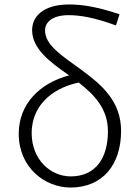

<svg xmlns="http://www.w3.org/2000/svg" viewBox="-20 -828 620 861"><path d="M297 -37C206 -37 122 -113 122 -231C122 -344 200 -429 333 -458C404 -402 464 -340 464 -239C464 -123 412 -37 297 -37ZM516 -764C421 -796 352 -808 290 -808C174 -808 124 -754 124 -693C124 -610 203 -550 290 -490C161 -456 64 -364 64 -228C64 -77 181 13 296 13C440 13 523 -89 523 -241C523 -374 436 -448 346 -514C257 -579 182 -625 182 -692C182 -727 213 -760 288 -760C338 -760 401 -750 500 -714Z"/></svg>

Font: Genne Gothic Light
Style: Regular
Weight: 300
Designer: Ryoko NISHIZUKA (kana & ideographs); Paul D. Hunt (Latin, Greek & Cyrillic); Wenlong ZHANG (bopomofo); Sandoll Communica
Foundry: Adobe Systems Incorporated
Version: Version 1.004;PS 1.004;hotconv 16.6.51;makeotf.lib2.5.65220